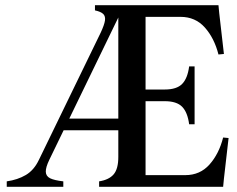

<svg xmlns="http://www.w3.org/2000/svg" viewBox="-20 -720 914 740"><path d="M6 0V-21Q48 -27 79.5 -45.5Q111 -64 130 -104L368 -594Q382 -624 384.5 -640.5Q387 -657 378 -666Q369 -675 346 -680V-700H419H459L170 -104Q156 -75 156.5 -58Q157 -41 173 -33Q189 -25 224 -21V0H100H94ZM225 -263H454V-218H214ZM461 -700H822L825 -669L843 -512L822 -510Q806 -573 769.5 -614Q733 -655 676 -655H461ZM481 -45H694Q751 -45 787.5 -86Q824 -127 840 -190L861 -188L843 -31L840 0H481ZM362 0V-21Q400 -27 418 -48Q436 -69 436 -115V-700H541V0H450ZM501 -375H615Q661 -375 682 -396.5Q703 -418 709 -464H730V-358V-347V-241H709Q703 -287 682 -308.5Q661 -330 615 -330H501Z"/></svg>

Font: RL Madena Variable
Style: Regular
Weight: 400
Designer: I Kadek Wantara Putra
Foundry: Roughlines ID
Version: Version 1.000;Glyphs 3.1.2 (3151)